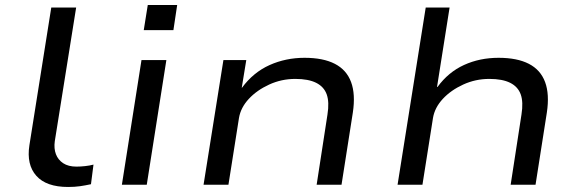

<svg xmlns="http://www.w3.org/2000/svg" viewBox="-20 -735 2300 764"><path d="M251 9Q164 9 124.5 -35.5Q85 -80 97 -157L184 -705H283L198 -173Q194 -144 202.5 -121.5Q211 -99 231.5 -85.5Q252 -72 284 -72Q300 -72 318.5 -74Q337 -76 352 -80L342 -2Q319 3 298 6Q277 9 251 9Z M552 -615 568 -715H685L670 -615ZM465 0 543 -496H642L564 0Z M790 0 869 -496H960L942 -386H943Q988 -447 1052.5 -476Q1117 -505 1192 -505Q1266 -505 1312.5 -481Q1359 -457 1377 -408.5Q1395 -360 1384 -287L1339 0H1240L1283 -279Q1291 -329 1280 -359.5Q1269 -390 1238 -405.5Q1207 -421 1155 -421Q1100 -421 1051 -398.5Q1002 -376 970 -341.5Q938 -307 931 -266L889 0Z M1562 0 1674 -705H1769L1719 -389H1721Q1764 -448 1826.5 -476.5Q1889 -505 1964 -505Q2038 -505 2084.5 -481Q2131 -457 2149 -408.5Q2167 -360 2156 -287L2111 0H2012L2055 -279Q2063 -329 2052 -359.5Q2041 -390 2010 -405.5Q1979 -421 1927 -421Q1872 -421 1823 -398.5Q1774 -376 1742 -341.5Q1710 -307 1703 -266L1661 0Z"/></svg>

Font: Nunito Sans 7pt Expanded
Style: Italic
Weight: 400
Width: 7
Italic angle: -9°
Designer: Vernon Adams
Foundry: Vernon Adams
Version: Version 3.101;gftools[0.9.27]